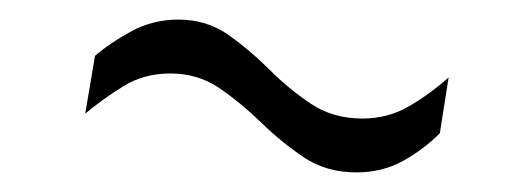

<svg xmlns="http://www.w3.org/2000/svg" viewBox="-20 -393 539 196"><path d="M429 -257Q412 -240 391 -228.5Q370 -217 344 -217Q313 -217 290 -232.5Q267 -248 246.5 -268Q226 -288 204 -303Q182 -318 154 -318Q127 -318 106 -305Q85 -292 67 -277L77 -336Q92 -349 114 -361Q136 -373 162 -373Q191 -373 213 -357.5Q235 -342 255 -322Q275 -302 297.5 -287Q320 -272 350 -272Q376 -272 397.5 -284.5Q419 -297 438 -314Z"/></svg>

Font: Georama Expanded Light
Style: Italic
Weight: 300
Width: 7
Italic angle: -9°
Designer: Jean-Baptiste Levee
Foundry: Production Type
Version: Version 1.000